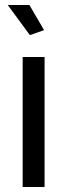

<svg xmlns="http://www.w3.org/2000/svg" viewBox="-20 -751 270 771"><path d="M11 -731H98L157 -630L100 -610ZM71 0V-522H159V0Z"/></svg>

Font: Raleway-v4020 Medium
Style: Regular
Weight: 500
Designer: Matt McInerney, Pablo Impallari, Rodrigo Fuenzalida
Foundry: Matt McInerney, Pablo Impallari, Rodrigo Fuenzalida
Version: Version 4.020;PS 004.020;hotconv 1.0.88;makeotf.lib2.5.64775